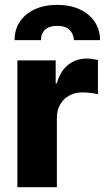

<svg xmlns="http://www.w3.org/2000/svg" viewBox="-20 -783 443 803"><path d="M52.7 -530.3H212.9V-434.6H217.8Q231.9 -485.4 264.9 -511.7Q297.9 -538.1 342.8 -538.1Q362.3 -538.1 389.6 -532.2V-388.7Q378.4 -392.1 359.4 -394.3Q340.3 -396.5 324.2 -396.5Q293.5 -396.5 269.3 -383.1Q245.1 -369.6 231.4 -345.5Q217.8 -321.3 217.8 -290V0H52.7ZM219.7 -762.7Q272.9 -762.7 313.5 -743.9Q354 -725.1 376.2 -691.7Q398.4 -658.2 398.4 -615.2H289.1Q288.1 -640.6 271.2 -657.7Q254.4 -674.8 219.7 -674.8Q184.1 -674.8 167.2 -657.7Q150.4 -640.6 151.4 -615.2H41Q41 -658.2 62.7 -691.7Q84.5 -725.1 125 -743.9Q165.5 -762.7 219.7 -762.7Z"/></svg>

Font: Pretendard JP ExtraBold
Style: Regular
Weight: 800
Designer: Base glyphs from Inter by Rasmus Andersson; Hangeul glyphs from Noto Sans CJK(Source Han Sans) by Jang Soo-young and Kan
Foundry: Kil Hyung-jin
Version: Version 1.309